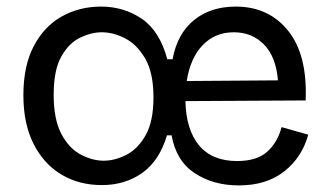

<svg xmlns="http://www.w3.org/2000/svg" viewBox="-20 -550 999 583"><path d="M289 12Q220 12 166.5 -20Q113 -52 82 -113Q51 -174 51 -261Q51 -350 82.5 -410Q114 -470 167.5 -500Q221 -530 287 -530Q356 -530 410.5 -493Q465 -456 488 -370H504Q518 -447 568.5 -488.5Q619 -530 696 -530Q796 -530 855 -456.5Q914 -383 908 -245L543 -243Q545 -156 584.5 -108.5Q624 -61 700 -61Q760 -61 791.5 -89.5Q823 -118 835 -164L916 -141Q897 -72 843 -29.5Q789 13 705 13Q628 13 571.5 -24Q515 -61 501 -139H487Q464 -62 412 -25Q360 12 289 12ZM690 -452Q633 -452 595.5 -413Q558 -374 547 -304L824 -306Q818 -378 781.5 -415Q745 -452 690 -452ZM295 -62Q328 -62 363 -79.5Q398 -97 422 -139Q446 -181 446 -254Q446 -329 421 -372Q396 -415 360 -433.5Q324 -452 289 -452Q258 -452 224 -436Q190 -420 166.5 -379Q143 -338 143 -262Q143 -187 166.5 -143Q190 -99 225.5 -80.5Q261 -62 295 -62Z"/></svg>

Font: Bricolage Grotesque 12pt
Style: Regular
Weight: 400
Designer: Mathieu Triay
Foundry: Atelier Triay
Version: Version 1.001; ttfautohint (v1.8.4.7-5d5b);gftools[0.9.33.de